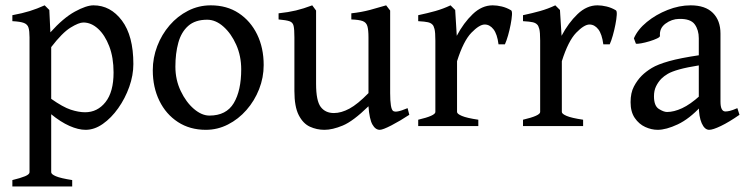

<svg xmlns="http://www.w3.org/2000/svg" viewBox="-20 -463 2742 705"><path d="M294.4 13.7Q267.6 13.7 235.1 -0.7Q202.6 -15.1 168 -43.5V169.4Q168 176.8 185.1 184.1Q202.1 191.4 245.1 198.2V221.7H25.4V198.2Q55.7 190.9 72 184.1Q88.4 177.2 88.4 169.4V-325.7Q88.4 -349.1 84.7 -361.3Q81.1 -373.5 67.9 -378.7Q54.7 -383.8 25.4 -385.3V-407.2Q62.5 -414.1 89.1 -422.4Q115.7 -430.7 144 -443.4L161.1 -426.3L165 -344.2Q212.4 -397 254.6 -420.2Q296.9 -443.4 323.2 -443.4Q385.7 -443.4 427.7 -387.5Q469.7 -331.5 469.7 -228Q469.7 -186.5 454.6 -144Q439.5 -101.6 414.1 -65.7Q388.7 -29.8 357.7 -8.1Q326.7 13.7 294.4 13.7ZM286.1 -380.4Q269.5 -380.4 239 -361.6Q208.5 -342.8 168 -290V-100.1Q210.9 -69.8 239.7 -60.3Q268.6 -50.8 292.5 -50.8Q337.9 -50.8 367.4 -88.1Q397 -125.5 397 -196.8Q397 -252 381.1 -293.2Q365.2 -334.5 340.1 -357.4Q314.9 -380.4 286.1 -380.4Z M948.2 -224.1Q948.2 -178.2 931.4 -135.5Q914.6 -92.8 885 -59.1Q855.5 -25.4 817.1 -5.9Q778.8 13.7 735.8 13.7Q677.2 13.7 633.3 -14.9Q589.4 -43.5 565.2 -93Q541 -142.6 541 -205.1Q541 -251 557.4 -293.7Q573.7 -336.4 602.8 -370.1Q631.8 -403.8 670.7 -423.6Q709.5 -443.4 753.9 -443.4Q813 -443.4 856.4 -414.8Q899.9 -386.2 924.1 -336.7Q948.2 -287.1 948.2 -224.1ZM865.7 -208.5Q865.7 -257.3 847.4 -298.6Q829.1 -339.8 800.5 -365.2Q772 -390.6 740.7 -390.6Q696.8 -390.6 671.1 -367.9Q645.5 -345.2 634.8 -306.2Q624 -267.1 624 -218.3Q624 -169.9 643.6 -128.9Q663.1 -87.9 691.9 -63.2Q720.7 -38.6 749 -38.6Q811 -38.6 838.4 -84.5Q865.7 -130.4 865.7 -208.5Z M1482.9 -41.5Q1449.7 -19.5 1417.7 -2.9Q1385.7 13.7 1374.5 13.7Q1358.4 13.7 1347.4 -5.9Q1336.4 -25.4 1333 -72.8Q1276.4 -17.6 1238.5 -2Q1200.7 13.7 1171.4 13.7Q1143.1 13.7 1117.9 2.2Q1092.8 -9.3 1076.9 -40.3Q1061 -71.3 1061 -128.9V-325.7Q1061 -355 1058.1 -367.9Q1055.2 -380.9 1043 -385Q1030.8 -389.2 1002.9 -391.6V-414.1Q1039.1 -418 1066.7 -424.6Q1094.2 -431.2 1126.5 -443.4L1140.6 -424.3V-155.3Q1140.6 -92.8 1157.7 -70.3Q1174.8 -47.9 1206.1 -47.9Q1232.9 -47.9 1263.2 -64.2Q1293.5 -80.6 1333 -121.1V-325.7Q1333 -353.5 1328.9 -367.2Q1324.7 -380.9 1311.5 -385.7Q1298.3 -390.6 1270 -391.6V-414.1Q1306.2 -418 1338.4 -426.5Q1370.6 -435.1 1397.9 -443.4L1412.6 -424.3V-121.1Q1412.6 -64 1423.3 -55.7Q1428.7 -51.8 1441.2 -54Q1453.6 -56.2 1476.6 -65.9Z M1856.4 -425.3Q1860.8 -422.9 1859.9 -408Q1858.9 -393.1 1855 -372.8Q1851.1 -352.5 1845.5 -332.8Q1839.8 -313 1834 -300.3H1810.5Q1805.7 -337.9 1792 -355.5Q1778.3 -373 1759.8 -373Q1740.2 -373 1710.9 -342.8Q1681.6 -312.5 1658.2 -238.3V-51.8Q1658.2 -44.9 1675.8 -37.4Q1693.4 -29.8 1736.3 -23.4V0H1515.6V-23.4Q1578.6 -38.1 1578.6 -51.8V-314Q1578.6 -344.7 1575.4 -356.7Q1572.3 -368.7 1567.9 -372.6Q1562 -378.9 1551.5 -381.3Q1541 -383.8 1515.6 -385.3V-407.2Q1550.3 -414.6 1578.9 -422.6Q1607.4 -430.7 1634.3 -443.4L1651.4 -426.3L1657.2 -331.5Q1682.1 -378.9 1715.8 -411.1Q1749.5 -443.4 1789.1 -443.4Q1804.7 -443.4 1822.3 -439.2Q1839.8 -435.1 1856.4 -425.3Z M2241.2 -425.3Q2245.6 -422.9 2244.6 -408Q2243.7 -393.1 2239.7 -372.8Q2235.8 -352.5 2230.2 -332.8Q2224.6 -313 2218.8 -300.3H2195.3Q2190.4 -337.9 2176.8 -355.5Q2163.1 -373 2144.5 -373Q2125 -373 2095.7 -342.8Q2066.4 -312.5 2043 -238.3V-51.8Q2043 -44.9 2060.5 -37.4Q2078.1 -29.8 2121.1 -23.4V0H1900.4V-23.4Q1963.4 -38.1 1963.4 -51.8V-314Q1963.4 -344.7 1960.2 -356.7Q1957 -368.7 1952.6 -372.6Q1946.8 -378.9 1936.3 -381.3Q1925.8 -383.8 1900.4 -385.3V-407.2Q1935.1 -414.6 1963.6 -422.6Q1992.2 -430.7 2019 -443.4L2036.1 -426.3L2042 -331.5Q2066.9 -378.9 2100.6 -411.1Q2134.3 -443.4 2173.8 -443.4Q2189.5 -443.4 2207 -439.2Q2224.6 -435.1 2241.2 -425.3Z M2695.3 -41.5Q2656.7 -14.6 2627.2 -0.5Q2597.7 13.7 2584 13.7Q2567.4 13.7 2556.6 -10.5Q2545.9 -34.7 2545.9 -75.7V-322.3Q2545.9 -353 2530.8 -373.8Q2515.6 -394.5 2473.6 -393.6Q2446.3 -393.1 2423.6 -376.2Q2400.9 -359.4 2403.3 -331.5Q2403.8 -327.1 2392.6 -321.8Q2381.3 -316.4 2365.2 -311.5Q2349.1 -306.6 2334.7 -304Q2320.3 -301.3 2314.9 -302.7L2307.6 -322.3Q2321.8 -355 2355.2 -382.3Q2388.7 -409.7 2431.4 -426.5Q2474.1 -443.4 2516.1 -443.4Q2569.8 -443.4 2597.7 -415.5Q2625.5 -387.7 2625.5 -339.8V-89.8Q2625.5 -53.7 2643.6 -53.7Q2650.4 -53.7 2659.9 -55.9Q2669.4 -58.1 2687.5 -65.9ZM2550.3 -223.6Q2501.5 -215.8 2473.9 -208Q2446.3 -200.2 2432.1 -191.9Q2418 -183.6 2408.2 -173.8Q2396.5 -161.6 2388.9 -146Q2381.3 -130.4 2381.3 -109.4Q2381.3 -74.2 2399.2 -63Q2417 -51.8 2429.2 -51.8Q2454.6 -51.8 2484.6 -65.7Q2514.6 -79.6 2550.3 -111.8L2554.2 -72.8Q2511.2 -26.4 2468.5 -6.3Q2425.8 13.7 2395 13.7Q2372.1 13.7 2349.1 3.2Q2326.2 -7.3 2310.8 -29.8Q2295.4 -52.2 2295.4 -87.9Q2295.4 -122.1 2307.6 -145.3Q2319.8 -168.5 2336.4 -185.1Q2351.6 -200.2 2373.3 -213.4Q2395 -226.6 2436.3 -238.3Q2477.5 -250 2550.3 -260.7Z"/></svg>

Font: Namdhinggo
Style: Regular
Weight: 400
Designer: Victor Gaultney
Foundry: SIL International
Version: Version 3.001